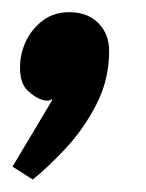

<svg xmlns="http://www.w3.org/2000/svg" viewBox="-50 -161 236 310"><path d="M2.9 128.9 -29.8 108 34.2 0.8 33.2 -0.9Q28.8 3.3 18 0.2Q6.3 -3.5 -5.7 -15.1Q-17.7 -26.6 -17.7 -52.1Q-17.7 -73.8 -8.3 -94Q1.2 -114.2 19 -127.8Q36.9 -141.3 61.9 -141.3Q91.7 -141.3 108.9 -123.6Q126.2 -106 126.2 -78.8Q126.2 -32.3 105.8 7.2Q85.5 46.8 56.8 77.8Q28 108.7 2.9 128.9Z"/></svg>

Font: Faustina Light
Style: Italic
Weight: 300
Italic angle: -8°
Designer: Alfonso Garcia
Foundry: http://www.omnibus-type.com
Version: Version 1.200